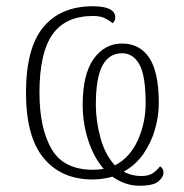

<svg xmlns="http://www.w3.org/2000/svg" viewBox="-20 -563 587 613"><path d="M425 30Q380 30 339 1Q325 5 309 7.5Q293 10 276 10Q176 10 119.5 -58Q63 -126 63 -267Q63 -410 118.5 -476.5Q174 -543 276 -543Q348 -543 348 -507Q348 -501 345.5 -496.5Q343 -492 340 -489Q327 -499 313.5 -505.5Q300 -512 277 -512Q189 -512 147.5 -453Q106 -394 106 -267Q106 -154 144.5 -87.5Q183 -21 277 -21Q296 -21 311 -24Q279 -61 261.5 -115.5Q244 -170 244 -228Q244 -326 279 -375Q314 -424 370 -424Q426 -424 456.5 -378.5Q487 -333 487 -233Q487 -193 475 -150.5Q463 -108 438 -72Q413 -36 375 -15Q400 -1 431 -1Q455 -1 468.5 -10.5Q482 -20 491 -32Q502 -25 502 -12Q502 2 486 16Q470 30 425 30ZM347 -35Q395 -60 420 -115.5Q445 -171 445 -233Q445 -322 425 -357.5Q405 -393 370 -393Q328 -393 307 -353.5Q286 -314 286 -229Q286 -176 301 -122Q316 -68 347 -35Z"/></svg>

Font: Noto Serif ExtraLight
Style: Regular
Weight: 200
Designer: Monotype Design Team
Foundry: Monotype Imaging Inc.
Version: Version 2.015; ttfautohint (v1.8.4.7-5d5b)